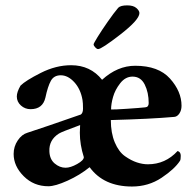

<svg xmlns="http://www.w3.org/2000/svg" viewBox="-20 -679 720 708"><path d="M449.2 -659.2Q471.7 -659.2 482.9 -649.4Q494.1 -639.6 494.1 -630.9Q494.1 -606.4 424.3 -552.2Q354.5 -498 341.8 -498Q336.9 -498 331.1 -504.4Q325.2 -510.7 325.2 -515.6Q325.2 -518.6 339.8 -542.5Q354.5 -566.4 377 -598.6Q399.4 -630.9 416 -650.4Q424.8 -659.2 449.2 -659.2ZM197.3 -186.5Q160.2 -163.1 162.1 -121.1Q163.1 -91.8 181.6 -76.2Q200.2 -60.5 221.7 -60.5Q240.2 -60.5 264.6 -74.2Q289.1 -87.9 289.1 -99.6Q274.4 -145.5 274.4 -189.5Q274.4 -203.1 275.4 -217.8Q206.1 -192.4 197.3 -186.5ZM468.8 -396.5Q442.4 -396.5 423.3 -372.1Q404.3 -347.7 397 -321.8Q389.6 -295.9 389.6 -275.4Q396.5 -274.4 447.3 -277.8Q498 -281.2 515.6 -283.2Q528.3 -284.2 528.3 -298.8Q528.3 -337.9 513.7 -367.2Q499 -396.5 468.8 -396.5ZM478.5 -436.5Q564.5 -436.5 606.9 -389.2Q649.4 -341.8 649.4 -289.1Q649.4 -272.5 641.6 -260.7Q633.8 -249 623 -248Q535.2 -240.2 388.7 -236.3Q388.7 -188.5 403.3 -153.8Q418 -119.1 440.9 -103Q463.9 -86.9 484.9 -80.1Q505.9 -73.2 525.4 -73.2Q589.8 -73.2 634.8 -122.1Q646.5 -119.1 646.5 -104.5Q646.5 -89.8 643.6 -85.9Q624 -55.7 575.7 -23.4Q527.3 8.8 466.8 8.8Q362.3 8.8 310.5 -62.5Q274.4 -33.2 229 -12.7Q183.6 7.8 158.2 7.8Q104.5 7.8 67.4 -29.3Q30.3 -66.4 30.3 -111.3Q30.3 -138.7 45.4 -161.1Q60.5 -183.6 81.1 -189.5Q141.6 -209 278.3 -256.8Q286.1 -262.7 286.1 -278.3Q286.1 -299.8 284.2 -310.5Q277.3 -350.6 253.9 -376Q230.5 -401.4 204.1 -401.4Q178.7 -401.4 167.5 -380.9Q156.2 -360.4 147.5 -319.3Q137.7 -276.4 92.8 -276.4Q72.3 -276.4 57.1 -290Q42 -303.7 42 -323.2Q42 -339.8 55.7 -363.3Q74.2 -381.8 130.4 -410.2Q186.5 -438.5 242.2 -438.5Q313.5 -438.5 356.4 -384.8Q413.1 -436.5 478.5 -436.5Z"/></svg>

Font: Crimson
Style: Bold
Weight: 700
Version: Version 0.8 ; ttfautohint (v1.00) -l 8 -r 50 -G 200 -x 14 -D